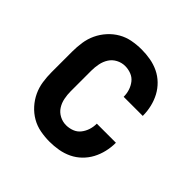

<svg xmlns="http://www.w3.org/2000/svg" viewBox="-145 -655 789 789"><g transform="rotate(45 250.0 -260.0)"><path d="M247 8Q220 8 193 3Q166 -2 142.5 -15.5Q119 -29 100.5 -49.5Q82 -70 70.5 -94.5Q59 -119 55 -146Q51 -173 51 -200V-320Q51 -347 55 -374Q59 -401 70.5 -425.5Q82 -450 100.5 -470.5Q119 -491 142.5 -504.5Q166 -518 193 -523Q220 -528 247 -528Q273 -528 298.5 -523.5Q324 -519 347 -508Q370 -497 388.5 -479Q407 -461 419 -438.5Q431 -416 437 -390.5Q443 -365 443 -340V-338H332V-339Q332 -357 326.5 -374Q321 -391 310 -405Q299 -419 282 -425.5Q265 -432 247 -432Q227 -432 209 -422.5Q191 -413 180.5 -396.5Q170 -380 166 -360Q162 -340 162 -320V-200Q162 -180 166 -160Q170 -140 180.5 -123.5Q191 -107 209 -97.5Q227 -88 247 -88Q265 -88 282 -94.5Q299 -101 310 -115Q321 -129 326.5 -146Q332 -163 332 -181V-182H443V-180Q443 -155 437 -129.5Q431 -104 419 -81.5Q407 -59 388.5 -41Q370 -23 347 -12Q324 -1 298.5 3.5Q273 8 247 8Z"/></g></svg>

Font: Iosevka Curly
Style: Bold
Weight: 700
Monospace: yes
Designer: Belleve Invis
Foundry: Belleve Invis
Version: Version 22.1.2; ttfautohint (v1.8.4)